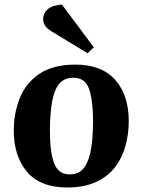

<svg xmlns="http://www.w3.org/2000/svg" viewBox="-20 -815 631 850"><path d="M278 15Q158 15 99.5 -54.5Q41 -124 41 -237Q41 -315 68 -381.5Q95 -448 155 -488.5Q215 -529 314 -529Q430 -529 490 -461.5Q550 -394 550 -279Q550 -222 535.5 -169Q521 -116 489 -74.5Q457 -33 404.5 -9Q352 15 278 15ZM288 -43Q332 -43 354 -75Q376 -107 384 -160.5Q392 -214 392 -279Q392 -368 375 -419.5Q358 -471 304 -471Q247 -471 224 -413Q201 -355 201 -233Q201 -142 219.5 -92.5Q238 -43 288 -43ZM395 -606 368 -579 207 -677Q170 -699 171 -732Q171 -755 190 -773Q209 -791 254 -795Z"/></svg>

Font: Literata 36pt
Style: Bold Italic
Weight: 700
Italic angle: -2°
Designer: Latin by Veronika Burian and Jose Scaglione. Greek by Irene Vlachou. Cyrillic by Vera Evstafieva
Foundry: TypeTogether
Version: Version 3.002